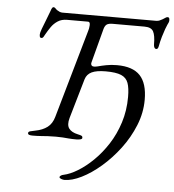

<svg xmlns="http://www.w3.org/2000/svg" viewBox="-59 -720 898 993"><g transform="rotate(5 390.5 -223.5)"><path d="M312 219Q305 219 295.5 215.5Q286 212 286 207Q286 202 292.5 198Q299 194 306 193Q339 186 378.5 162Q418 138 457.5 99.5Q497 61 530 10Q563 -41 583 -103.5Q603 -166 603 -237Q603 -283 593.5 -309.5Q584 -336 557 -347.5Q530 -359 477 -359Q429 -359 404 -347Q379 -335 371 -309L311 -102Q301 -66 314.5 -47.5Q328 -29 361 -22Q376 -19 381 -16Q386 -13 386 -6Q386 0 377 2.5Q368 5 356 5Q331 5 315 3.5Q299 2 284.5 1Q270 0 249 0Q226 0 208 1Q190 2 171.5 3.5Q153 5 128 5Q116 5 110 2.5Q104 0 104 -6Q104 -13 114 -16Q124 -19 141 -22Q178 -29 202.5 -47.5Q227 -66 237 -102L367 -557Q372 -571 373 -589Q374 -607 363 -607H254Q226 -607 206 -594Q186 -581 172.5 -561.5Q159 -542 149 -524Q144 -514 140 -508Q136 -502 130 -502Q124 -502 122 -506Q120 -510 120 -520Q120 -528 127.5 -548.5Q135 -569 145.5 -595Q156 -621 165 -646Q167 -653 170.5 -659.5Q174 -666 178 -666Q185 -666 188.5 -661.5Q192 -657 199 -652Q205 -648 212 -645Q219 -642 227 -642Q277 -642 326.5 -642Q376 -642 425 -642Q497 -642 569.5 -642Q642 -642 714 -642Q723 -642 731 -645.5Q739 -649 746 -653Q754 -658 760 -662Q766 -666 770 -666Q778 -666 779.5 -661Q781 -656 781 -650Q781 -645 778.5 -638.5Q776 -632 773 -627Q770 -621 763.5 -603.5Q757 -586 750 -562Q743 -538 738 -511Q735 -497 727 -497Q720 -497 716.5 -503.5Q713 -510 713 -520Q713 -566 702 -586.5Q691 -607 656 -607H492Q470 -607 460.5 -600.5Q451 -594 446 -577L399 -399Q396 -389 402 -382Q408 -375 433 -381Q451 -386 476.5 -391Q502 -396 532 -396Q614 -396 652 -355.5Q690 -315 690 -230Q690 -162 663.5 -96.5Q637 -31 594 26Q551 83 500.5 126.5Q450 170 400.5 194.5Q351 219 312 219Z"/></g></svg>

Font: EB Garamond
Style: Italic
Weight: 400
Italic angle: -17.2°
Designer: Georg Duffner and Octavio Pardo
Foundry: Georg Duffner
Version: Version 1.001